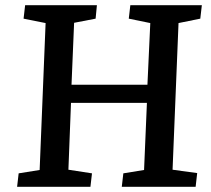

<svg xmlns="http://www.w3.org/2000/svg" viewBox="-20 -721 814 741"><path d="M547 -324H254L244 -66L335 -52L329 0H46L52 -52L133 -65L156 -632L71 -649L77 -701H354L349 -649L266 -633L256 -394H549L560 -632L477 -649L483 -701H759L753 -649L669 -632L646 -66L741 -53L735 0H450L456 -52L536 -65Z"/></svg>

Font: Literata Medium
Style: Italic
Weight: 500
Italic angle: -2°
Designer: Latin by Veronika Burian and Jose Scaglione. Greek by Irene Vlachou. Cyrillic by Vera Evstafieva
Foundry: TypeTogether
Version: Version 3.103;gftools[0.9.29]